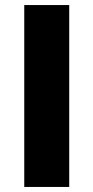

<svg xmlns="http://www.w3.org/2000/svg" viewBox="-20 -740 370 760"><path d="M76 -720H254V0H76Z"/></svg>

Font: Kufam
Style: Bold
Weight: 700
Designer: Wael Morcos, Artur Schmal
Foundry: Original Type
Version: Version 1.300; ttfautohint (v1.8.3)